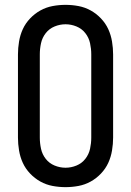

<svg xmlns="http://www.w3.org/2000/svg" viewBox="-20 -763 540 791"><path d="M250 8Q223 8 196.5 3Q170 -2 146.5 -15Q123 -28 104 -48Q85 -68 74 -92Q63 -116 58.5 -143Q54 -170 54 -196V-539Q54 -565 58.5 -592Q63 -619 74 -643Q85 -667 104 -687Q123 -707 146.5 -720Q170 -733 196.5 -738Q223 -743 250 -743Q277 -743 303.5 -738Q330 -733 353.5 -720Q377 -707 396 -687Q415 -667 426 -643Q437 -619 441.5 -592Q446 -565 446 -539V-196Q446 -170 441.5 -143Q437 -116 426 -92Q415 -68 396 -48Q377 -28 353.5 -15Q330 -2 303.5 3Q277 8 250 8ZM250 -72Q273 -72 295 -81Q317 -90 331.5 -108.5Q346 -127 351 -150Q356 -173 356 -196V-539Q356 -562 351 -585Q346 -608 331.5 -626.5Q317 -645 295 -654Q273 -663 250 -663Q227 -663 205 -654Q183 -645 168.5 -626.5Q154 -608 149 -585Q144 -562 144 -539V-196Q144 -173 149 -150Q154 -127 168.5 -108.5Q183 -90 205 -81Q227 -72 250 -72Z"/></svg>

Font: Iosevka Medium
Style: Regular
Weight: 500
Monospace: yes
Designer: Belleve Invis
Foundry: Belleve Invis
Version: Version 32.5.0; ttfautohint (v1.8.4)